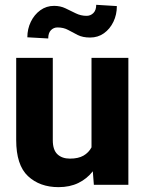

<svg xmlns="http://www.w3.org/2000/svg" viewBox="-20 -769 602 799"><path d="M370.6 0 366.2 -56.2Q341.8 -24.9 306.2 -7.6Q270.5 9.8 223.6 9.8Q145.5 9.8 96.4 -36.1Q47.4 -82 47.4 -186.5V-528.3H199.7V-185.5Q199.7 -145 219 -127Q238.3 -108.9 271 -108.9Q305.7 -108.9 327.4 -121.3Q349.1 -133.8 360.8 -155.8V-528.3H514.2V0ZM380.4 -749 466.3 -743.7Q466.3 -708 451.9 -678.2Q437.5 -648.4 412.6 -630.6Q387.7 -612.8 355 -612.8Q324.2 -612.8 303.5 -623.3Q282.7 -633.8 263.7 -644.3Q244.6 -654.8 219.2 -654.8Q203.1 -654.8 191.9 -643.3Q180.7 -631.8 180.7 -608.9L93.8 -613.8Q93.8 -648.4 108.2 -678.2Q122.6 -708 147.7 -726.3Q172.9 -744.6 205.1 -744.6Q231 -744.6 252.4 -734.4Q273.9 -724.1 295.2 -713.6Q316.4 -703.1 340.3 -703.1Q356.9 -703.1 368.7 -714.8Q380.4 -726.6 380.4 -749Z"/></svg>

Font: Vazirmatn RD ExtraBold
Style: Regular
Weight: 800
Designer: Saber Rastikerdar
Foundry: Saber Rastikerdar
Version: Version 32.102